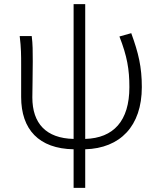

<svg xmlns="http://www.w3.org/2000/svg" viewBox="-20 -707 771 926"><path d="M556 -531C593 -436 604 -373 604 -287C604 -123 527 -41 391 -37V-687H335V-37C202 -40 136 -112 136 -237C136 -268 138 -348 138 -412C138 -459 138 -494 133 -533H75C82 -477 82 -438 82 -395V-239C82 -83 167 10 335 13V199H391V13C559 8 664 -98 664 -287C664 -384 648 -451 613 -547Z"/></svg>

Font: Spoqa Han Sans Neo Light
Style: Regular
Weight: 300
Designer: [Spoqa Han Sans Neo] Dong-huui Kim ___ Younghwa Kang ___ Yujin Lee ___ [Noto Sans] Ryoko NISHIZUKA ____ (kana & ideograp
Foundry: Spoqa (http://www.spoqa-han-sans.com)
Version: Version 1.100;hotconv 1.0.109;makeotfexe 2.5.65596